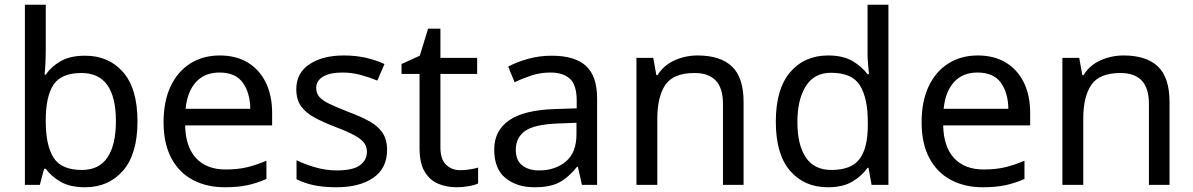

<svg xmlns="http://www.w3.org/2000/svg" viewBox="-20 -780 5035 810"><path d="M173 -575Q173 -541 171.5 -511.5Q170 -482 168 -465H173Q196 -499 236 -522Q276 -545 339 -545Q439 -545 499.5 -475.5Q560 -406 560 -268Q560 -130 499 -60Q438 10 339 10Q276 10 236 -13Q196 -36 173 -68H166L148 0H85V-760H173ZM324 -472Q239 -472 206 -423Q173 -374 173 -271V-267Q173 -168 205.5 -115.5Q238 -63 326 -63Q398 -63 433.5 -116Q469 -169 469 -269Q469 -472 324 -472Z M907 -546Q976 -546 1025.5 -516Q1075 -486 1101.5 -431.5Q1128 -377 1128 -304V-251H761Q763 -160 807.5 -112.5Q852 -65 932 -65Q983 -65 1022.5 -74.5Q1062 -84 1104 -102V-25Q1063 -7 1023 1.5Q983 10 928 10Q852 10 793.5 -21Q735 -52 702.5 -113.5Q670 -175 670 -264Q670 -352 699.5 -415Q729 -478 782.5 -512Q836 -546 907 -546ZM906 -474Q843 -474 806.5 -433.5Q770 -393 763 -321H1036Q1035 -389 1004 -431.5Q973 -474 906 -474Z M1613 -148Q1613 -70 1555 -30Q1497 10 1399 10Q1343 10 1302.5 1Q1262 -8 1231 -24V-104Q1263 -88 1308.5 -74.5Q1354 -61 1401 -61Q1468 -61 1498 -82.5Q1528 -104 1528 -140Q1528 -160 1517 -176Q1506 -192 1477.5 -208Q1449 -224 1396 -244Q1344 -264 1307 -284Q1270 -304 1250 -332Q1230 -360 1230 -404Q1230 -472 1285.5 -509Q1341 -546 1431 -546Q1480 -546 1522.5 -536.5Q1565 -527 1602 -510L1572 -440Q1538 -454 1501 -464Q1464 -474 1425 -474Q1371 -474 1342.5 -456.5Q1314 -439 1314 -409Q1314 -387 1327 -371.5Q1340 -356 1370.5 -341.5Q1401 -327 1452 -307Q1503 -288 1539 -268Q1575 -248 1594 -219.5Q1613 -191 1613 -148Z M1922 -62Q1942 -62 1963 -65.5Q1984 -69 1997 -73V-6Q1983 1 1957 5.5Q1931 10 1907 10Q1865 10 1829.5 -4.5Q1794 -19 1772 -55Q1750 -91 1750 -156V-468H1674V-510L1751 -545L1786 -659H1838V-536H1993V-468H1838V-158Q1838 -109 1861.5 -85.5Q1885 -62 1922 -62Z M2307 -545Q2405 -545 2452 -502Q2499 -459 2499 -365V0H2435L2418 -76H2414Q2379 -32 2340.5 -11Q2302 10 2234 10Q2161 10 2113 -28.5Q2065 -67 2065 -149Q2065 -229 2128 -272.5Q2191 -316 2322 -320L2413 -323V-355Q2413 -422 2384 -448Q2355 -474 2302 -474Q2260 -474 2222 -461.5Q2184 -449 2151 -433L2124 -499Q2159 -518 2207 -531.5Q2255 -545 2307 -545ZM2333 -259Q2233 -255 2194.5 -227Q2156 -199 2156 -148Q2156 -103 2183.5 -82Q2211 -61 2254 -61Q2322 -61 2367 -98.5Q2412 -136 2412 -214V-262Z M2923 -546Q3019 -546 3068 -499.5Q3117 -453 3117 -349V0H3030V-343Q3030 -472 2910 -472Q2821 -472 2787 -422Q2753 -372 2753 -278V0H2665V-536H2736L2749 -463H2754Q2780 -505 2826 -525.5Q2872 -546 2923 -546Z M3473 10Q3373 10 3313 -59.5Q3253 -129 3253 -267Q3253 -405 3313.5 -475.5Q3374 -546 3474 -546Q3536 -546 3575.5 -523Q3615 -500 3640 -467H3646Q3645 -480 3642.5 -505.5Q3640 -531 3640 -546V-760H3728V0H3657L3644 -72H3640Q3616 -38 3576 -14Q3536 10 3473 10ZM3487 -63Q3572 -63 3606.5 -109.5Q3641 -156 3641 -250V-266Q3641 -366 3608 -419.5Q3575 -473 3486 -473Q3415 -473 3379.5 -416.5Q3344 -360 3344 -265Q3344 -169 3379.5 -116Q3415 -63 3487 -63Z M4105 -546Q4174 -546 4223.5 -516Q4273 -486 4299.5 -431.5Q4326 -377 4326 -304V-251H3959Q3961 -160 4005.5 -112.5Q4050 -65 4130 -65Q4181 -65 4220.5 -74.5Q4260 -84 4302 -102V-25Q4261 -7 4221 1.5Q4181 10 4126 10Q4050 10 3991.5 -21Q3933 -52 3900.5 -113.5Q3868 -175 3868 -264Q3868 -352 3897.5 -415Q3927 -478 3980.5 -512Q4034 -546 4105 -546ZM4104 -474Q4041 -474 4004.5 -433.5Q3968 -393 3961 -321H4234Q4233 -389 4202 -431.5Q4171 -474 4104 -474Z M4720 -546Q4816 -546 4865 -499.5Q4914 -453 4914 -349V0H4827V-343Q4827 -472 4707 -472Q4618 -472 4584 -422Q4550 -372 4550 -278V0H4462V-536H4533L4546 -463H4551Q4577 -505 4623 -525.5Q4669 -546 4720 -546Z"/></svg>

Font: Noto Sans Takri
Style: Regular
Weight: 400
Designer: Monotype Design Team
Foundry: Monotype Imaging Inc.
Version: Version 2.003; ttfautohint (v1.8.4.7-5d5b)